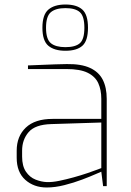

<svg xmlns="http://www.w3.org/2000/svg" viewBox="-20 -825 580 851"><path d="M187 6Q130 6 92 -28Q54 -62 54 -126V-157Q54 -221 94.5 -259.5Q135 -298 213 -298H429V-387Q429 -427 415.5 -456.5Q402 -486 368.5 -502.5Q335 -519 274 -519H104V-535Q135 -536 178 -538Q221 -540 276 -541Q340 -542 379 -524Q418 -506 435.5 -471.5Q453 -437 453 -387V0H437L429 -64Q428 -64 404.5 -53.5Q381 -43 344 -29Q307 -15 265.5 -4.5Q224 6 187 6ZM187 -18Q211 -17 242.5 -23.5Q274 -30 306.5 -39Q339 -48 367 -57.5Q395 -67 412 -73.5Q429 -80 429 -80V-282L207 -275Q136 -273 107 -239.5Q78 -206 78 -157V-131Q78 -89 95 -64Q112 -39 137.5 -29Q163 -19 187 -18ZM270 -600Q221 -600 194.5 -622Q168 -644 168 -702Q168 -760 194.5 -782.5Q221 -805 270 -805Q320 -805 345 -782.5Q370 -760 370 -702Q370 -644 345 -622Q320 -600 270 -600ZM270 -616Q314 -616 334 -633.5Q354 -651 354 -702Q354 -753 334 -771Q314 -789 270 -789Q227 -789 205.5 -771Q184 -753 184 -702Q184 -651 205.5 -633.5Q227 -616 270 -616Z"/></svg>

Font: Exo Thin Thin
Style: Regular
Weight: 250
Version: Version 2.000